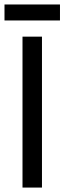

<svg xmlns="http://www.w3.org/2000/svg" viewBox="-32 -846 290 866"><path d="M-11.7 -825.8H238.5V-753.7H-11.7ZM69.5 -680.7H157.3V0H69.5Z"/></svg>

Font: Puralecka Narrow
Style: Regular
Weight: 400
Designer: Hector Gatti, Marcela Romero, Pablo Cosgaya and Nicolas Silva
Version: Version 1.004;PS 001.004;hotconv 1.0.70;makeotf.lib2.5.58329